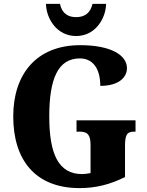

<svg xmlns="http://www.w3.org/2000/svg" viewBox="-20 -956 756 986"><path d="M371 -771C470 -771 523 -861 525 -936H455C444 -888 414 -868 371 -868C328 -868 298 -888 288 -936H216C218 -861 271 -771 371 -771ZM389 10C472 10 547 -9 622 -47V-205C622 -260 630 -280 668 -280H676V-338H373V-280H389C433 -280 445 -260 445 -209V-67C428 -64 414 -62 402 -62C279 -62 233 -167 233 -358C233 -550 277 -656 390 -656C457 -656 495 -604 495 -515C589 -515 632 -558 632 -606C632 -672 551 -724 392 -724C166 -724 48 -574 48 -358C48 -137 159 10 389 10Z"/></svg>

Font: Noto Serif Georgian Condensed Black
Style: Regular
Weight: 900
Width: 3
Designer: Monotype Design Team, Akaki Razmadze
Foundry: Google LLC
Version: Version 2.003